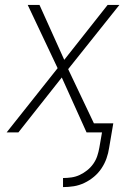

<svg xmlns="http://www.w3.org/2000/svg" viewBox="-20 -540 540 783"><path d="M237 223V186Q254 186 271.5 183.5Q289 181 305 173.5Q321 166 335.5 154.5Q350 143 360.5 128Q371 113 376.5 96.5Q382 80 385 63L396 0H333L232 -224L55 0H7L215 -262L93 -520H141L242 -296L419 -520H467L258 -258L363 -37H442L425 63Q422 84 414.5 105.5Q407 127 394 146.5Q381 166 363 181Q345 196 324 206Q303 216 281 219.5Q259 223 237 223Z"/></svg>

Font: Iosevka SS18 Extralight
Style: Italic
Weight: 200
Italic angle: -9°
Monospace: yes
Designer: Belleve Invis
Foundry: Belleve Invis
Version: Version 25.1.1; ttfautohint (v1.8.4)